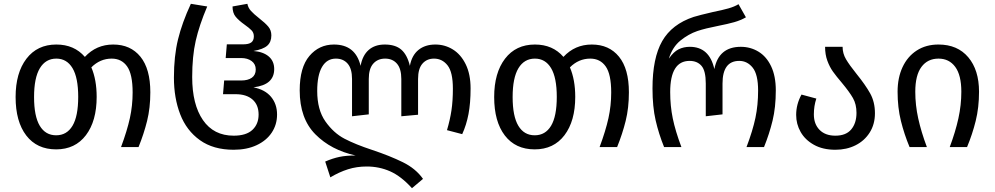

<svg xmlns="http://www.w3.org/2000/svg" viewBox="-20 -773 5227 1009"><path d="M770 -288Q770 -206 753 -137.5Q736 -69 708 0H616Q648 -86 662.5 -152Q677 -218 677 -287Q677 -383 648 -424Q619 -465 567 -465Q506 -465 460 -419Q488 -354 488 -264Q488 -137 431.5 -62.5Q375 12 275 12Q174 12 118 -61Q62 -134 62 -263Q62 -390 119 -464.5Q176 -539 276 -539Q370 -539 426 -474Q486 -539 575 -539Q666 -539 718 -475Q770 -411 770 -288ZM391 -264Q391 -365 361 -415Q331 -465 276 -465Q220 -465 189.5 -414.5Q159 -364 159 -263Q159 -162 189 -112Q219 -62 275 -62Q331 -62 361 -112Q391 -162 391 -264Z M894 -365Q894 -478 915.5 -566Q937 -654 983 -753L1069 -739Q1027 -640 1008.5 -558.5Q990 -477 990 -368Q990 -224 1046.5 -142Q1103 -60 1208 -60Q1274 -60 1306.5 -90.5Q1339 -121 1339 -171Q1339 -222 1307 -250Q1275 -278 1218 -278H1152L1158 -350H1247Q1283 -350 1303.5 -364.5Q1324 -379 1324 -408Q1324 -436 1302.5 -452Q1281 -468 1247 -468H1166L1172 -540H1258Q1287 -540 1300.5 -550Q1314 -560 1314 -582Q1314 -601 1302 -613.5Q1290 -626 1266 -643Q1235 -665 1218.5 -685Q1202 -705 1202 -739L1280 -753Q1284 -732 1299 -715.5Q1314 -699 1342 -677Q1374 -652 1390 -633Q1406 -614 1406 -587Q1406 -552 1384.5 -533Q1363 -514 1312 -505Q1363 -501 1392 -476.5Q1421 -452 1421 -410Q1421 -369 1394.5 -345Q1368 -321 1312 -314Q1373 -302 1404.5 -264Q1436 -226 1436 -171Q1436 -118 1408 -76Q1380 -34 1328.5 -10Q1277 14 1208 14Q1101 14 1030.5 -36.5Q960 -87 927 -172.5Q894 -258 894 -365Z M2453 -308Q2453 -231 2442 -173.5Q2431 -116 2409 -68L2329 -89Q2345 -143 2352.5 -193Q2360 -243 2360 -307Q2360 -394 2332 -429.5Q2304 -465 2261 -465Q2223 -465 2200 -438.5Q2177 -412 2177 -358V-170L2089 -162V-358Q2089 -412 2066 -438.5Q2043 -465 2004 -465Q1965 -465 1941.5 -438.5Q1918 -412 1918 -358V-172L1830 -162V-358Q1830 -412 1807 -438.5Q1784 -465 1745 -465Q1698 -465 1672.5 -421.5Q1647 -378 1647 -295Q1647 -196 1690 -135Q1733 -74 1790.5 -44Q1848 -14 1936 15Q2029 46 2097 79.5Q2165 113 2203 167L2145 216Q2088 153 2030.5 127.5Q1973 102 1907 102Q1855 102 1809 116.5Q1763 131 1716 159L1689 76Q1728 59 1764 51.5Q1800 44 1849 44Q1720 16 1637.5 -67Q1555 -150 1555 -298Q1555 -419 1606 -479Q1657 -539 1735 -539Q1848 -539 1875 -427Q1885 -482 1917.5 -510.5Q1950 -539 2002 -539Q2058 -539 2089 -512Q2120 -485 2134 -427Q2144 -482 2179 -510.5Q2214 -539 2268 -539Q2318 -539 2360 -513Q2402 -487 2427.5 -435Q2453 -383 2453 -308Z M3285 -288Q3285 -206 3268 -137.5Q3251 -69 3223 0H3131Q3163 -86 3177.5 -152Q3192 -218 3192 -287Q3192 -383 3163 -424Q3134 -465 3082 -465Q3021 -465 2975 -419Q3003 -354 3003 -264Q3003 -137 2946.5 -62.5Q2890 12 2790 12Q2689 12 2633 -61Q2577 -134 2577 -263Q2577 -390 2634 -464.5Q2691 -539 2791 -539Q2885 -539 2941 -474Q3001 -539 3090 -539Q3181 -539 3233 -475Q3285 -411 3285 -288ZM2906 -264Q2906 -365 2876 -415Q2846 -465 2791 -465Q2735 -465 2704.5 -414.5Q2674 -364 2674 -263Q2674 -162 2704 -112Q2734 -62 2790 -62Q2846 -62 2876 -112Q2906 -162 2906 -264Z M3409 -308Q3409 -468 3460 -557Q3511 -646 3625 -684Q3654 -693 3727 -710Q3777 -720 3808.5 -729Q3840 -738 3861 -751L3900 -682Q3872 -666 3838.5 -656.5Q3805 -647 3754 -637Q3687 -624 3645 -610Q3598 -594 3556 -560Q3514 -526 3495 -465Q3520 -501 3546.5 -514Q3573 -527 3605 -527Q3708 -527 3734 -410Q3757 -527 3873 -527Q3924 -527 3966 -501.5Q4008 -476 4032.5 -424.5Q4057 -373 4057 -298Q4057 -209 4040 -139Q4023 -69 3995 0H3903Q3936 -87 3950 -154Q3964 -221 3964 -297Q3964 -382 3935.5 -417.5Q3907 -453 3865 -453Q3777 -453 3777 -334V-172L3689 -162V-334Q3689 -401 3666.5 -427Q3644 -453 3604 -453Q3502 -453 3502 -289Q3502 -217 3515.5 -151Q3529 -85 3561 0H3470Q3442 -69 3425.5 -140.5Q3409 -212 3409 -308Z M4481 -385Q4528 -327 4553 -282Q4578 -237 4578 -178Q4578 -120 4550.5 -76.5Q4523 -33 4476 -9.5Q4429 14 4370 14Q4304 14 4257.5 -12Q4211 -38 4187.5 -79.5Q4164 -121 4164 -169Q4164 -225 4192 -276L4270 -255Q4257 -216 4257 -172Q4257 -121 4287 -90.5Q4317 -60 4370 -60Q4426 -60 4453.5 -93Q4481 -126 4481 -180Q4481 -225 4462.5 -257.5Q4444 -290 4404 -338Q4375 -372 4357.5 -396.5Q4340 -421 4328 -453.5Q4316 -486 4316 -527H4408Q4408 -492 4426 -461.5Q4444 -431 4481 -385Z M4912 -539Q5012 -539 5068.5 -472Q5125 -405 5125 -291Q5125 -208 5107.5 -137.5Q5090 -67 5062 0H4971Q5001 -80 5016.5 -150.5Q5032 -221 5032 -291Q5032 -378 5000 -421.5Q4968 -465 4912 -465Q4855 -465 4822.5 -421.5Q4790 -378 4790 -291Q4790 -221 4805.5 -150.5Q4821 -80 4851 0H4760Q4732 -67 4714.5 -137.5Q4697 -208 4697 -291Q4697 -364 4723 -420Q4749 -476 4797.5 -507.5Q4846 -539 4912 -539Z"/></svg>

Font: FiraGO
Style: Regular
Weight: 400
Designer: bBox Type
Foundry: bBox Type GmbH
Version: Version 1.001;April 20, 2020;FontCreator 12.0.0.2555 64-bit